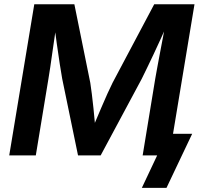

<svg xmlns="http://www.w3.org/2000/svg" viewBox="-20 -748 956 924"><path d="M24.4 0 145 -727.5H337.9L414.6 -349.1Q418 -328.1 421.9 -296.1Q425.8 -264.2 429.7 -227.8Q433.6 -191.4 436.5 -157.5Q439.5 -123.5 440.9 -98.6L413.1 -100.1Q423.3 -125.5 437.7 -159.4Q452.1 -193.4 467.5 -229.7Q482.9 -266.1 497.3 -297.9Q511.7 -329.6 522 -350.1L722.2 -727.5H916L795.4 0H666.5L727.1 -369.1Q731.4 -393.6 737.5 -426.8Q743.7 -460 750.7 -497.3Q757.8 -534.7 764.9 -572Q772 -609.4 777.8 -642.1L789.1 -640.6Q772.5 -602.5 754.4 -563Q736.3 -523.4 719 -486.6Q701.7 -449.7 686.8 -419.2Q671.9 -388.7 661.6 -367.7L464.4 0H355.5L279.3 -369.1Q274.4 -396 267.6 -440.2Q260.7 -484.4 253.4 -537.4Q246.1 -590.3 239.3 -642.1L252.9 -640.6Q248 -606.9 242.7 -569.3Q237.3 -531.7 231.9 -494.6Q226.6 -457.5 221.9 -424.8Q217.3 -392.1 212.9 -367.7L152.3 0ZM662.6 156.2 736.3 0H699.2L716.8 -104H904.8L781.2 156.2Z"/></svg>

Font: Inter 20pt SemiBold
Style: Italic
Weight: 600
Italic angle: -9.3988°
Version: Version 4.001;git-66647c0bb